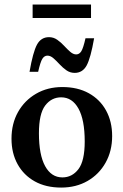

<svg xmlns="http://www.w3.org/2000/svg" viewBox="-20 -836 558 868"><path d="M256.5 12Q187.5 12 137.2 -16Q87 -44 59.5 -93.8Q32 -143.5 32 -209Q32 -277 61.5 -329.5Q91 -382 143 -412.2Q195 -442.5 262 -442.5Q331 -442.5 381.5 -414.5Q432 -386.5 459.5 -336.5Q487 -286.5 487 -221Q487 -153.5 457.5 -100.8Q428 -48 376 -18Q324 12 256.5 12ZM262 -34Q306 -34 334.5 -71.2Q363 -108.5 363 -196.5Q363 -294 334.8 -345Q306.5 -396 256.5 -396Q212.5 -396 184.2 -358.8Q156 -321.5 156 -233.5Q156 -136 184 -85Q212 -34 262 -34ZM405.5 -663Q390 -574 371.8 -540.2Q353.5 -506.5 317.5 -506.5Q297 -506.5 280.2 -518.2Q263.5 -530 249.2 -545.5Q235 -561 221.5 -572.8Q208 -584.5 194.5 -584.5Q180.5 -584.5 171.5 -570.2Q162.5 -556 152.5 -511.5H113.5Q129 -600.5 147.2 -634.2Q165.5 -668 201.5 -668Q222 -668 238.8 -656.2Q255.5 -644.5 269.8 -629Q284 -613.5 297.5 -601.8Q311 -590 324.5 -590Q338.5 -590 347.5 -604.2Q356.5 -618.5 366.5 -663ZM127.5 -754.5V-815.5H391.5V-754.5Z"/></svg>

Font: Newsreader Text SemiBold
Style: Regular
Weight: 600
Designer: Hugues Gentile
Foundry: Production Type
Version: Version 1.001